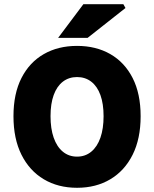

<svg xmlns="http://www.w3.org/2000/svg" viewBox="-20 -880 732 912"><path d="M346 12Q256 12 188 -28.5Q120 -69 82 -145Q44 -221 44 -328Q44 -435 82 -509.5Q120 -584 188 -623Q256 -662 346 -662Q436 -662 504 -623Q572 -584 610 -509.5Q648 -435 648 -328Q648 -221 610 -145Q572 -69 504 -28.5Q436 12 346 12ZM346 -136Q385 -136 413.5 -159.5Q442 -183 457 -226Q472 -269 472 -328Q472 -387 457 -428.5Q442 -470 413.5 -492Q385 -514 346 -514Q307 -514 278.5 -492Q250 -470 235 -428.5Q220 -387 220 -328Q220 -269 235 -226Q250 -183 278.5 -159.5Q307 -136 346 -136ZM256 -700 376 -860H566L576 -842L396 -700Z"/></svg>

Font: Source Sans 3 ExtraLight Black
Style: Regular
Weight: 900
Version: Version 3.052;hotconv 1.1.0;makeotfexe 2.6.0